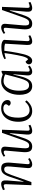

<svg xmlns="http://www.w3.org/2000/svg" viewBox="1348 -1910 575 3312"><g transform="rotate(-90 1636.0 -253.5)"><path d="M566 -31Q549 -16 518.5 -1Q488 14 459 14Q424 14 407 -5.5Q390 -25 393 -65L420 -369Q425 -425 413.5 -447Q402 -469 373 -469Q350 -469 334 -458Q318 -447 304.5 -419.5Q291 -392 273 -342L152 0H98L115 -435Q116 -457 110 -467Q104 -477 88 -477Q68 -477 24 -458L13 -490Q29 -499 60 -510Q91 -521 118 -521Q158 -521 171 -495.5Q184 -470 180 -421L157 -136L162 -135L240 -366Q268 -449 300.5 -485Q333 -521 388 -521Q454 -521 473.5 -478.5Q493 -436 486 -359L461 -72Q460 -50 464.5 -40Q469 -30 486 -30Q515 -30 550 -56Z M589 -476Q609 -493 639.5 -507Q670 -521 698 -521Q732 -521 749 -501.5Q766 -482 762 -442L736 -144Q731 -86 740.5 -62Q750 -38 780 -38Q802 -38 817.5 -48.5Q833 -59 848 -86.5Q863 -114 881 -165L1001 -507H1055L1038 -73Q1037 -51 1042.5 -40.5Q1048 -30 1065 -30Q1077 -30 1093 -35Q1109 -40 1129 -49L1140 -18Q1120 -6 1089 4Q1058 14 1035 14Q994 14 981 -12Q968 -38 972 -86L996 -372L990 -373L914 -142Q888 -60 854.5 -23Q821 14 765 14Q704 14 683 -27Q662 -68 669 -149L694 -435Q696 -458 691 -467.5Q686 -477 669 -477Q639 -477 606 -451Z M1422 -521Q1489 -521 1528 -490Q1567 -459 1567 -412Q1567 -386 1553.5 -371.5Q1540 -357 1517 -357Q1500 -357 1486.5 -366Q1473 -375 1467 -389L1482 -409Q1506 -441 1485 -462.5Q1464 -484 1420 -484Q1349 -484 1306 -419.5Q1263 -355 1263 -228Q1263 -134 1296 -82.5Q1329 -31 1393 -31Q1431 -31 1466.5 -49Q1502 -67 1538 -108L1561 -84Q1543 -62 1517 -39.5Q1491 -17 1456.5 -1.5Q1422 14 1378 14Q1316 14 1274.5 -18Q1233 -50 1212.5 -104Q1192 -158 1192 -225Q1192 -312 1221 -379Q1250 -446 1301.5 -483.5Q1353 -521 1422 -521Z M2057 -74Q2056 -49 2061.5 -39.5Q2067 -30 2083 -30Q2097 -30 2113 -37.5Q2129 -45 2144 -57L2161 -31Q2143 -15 2115 -0.5Q2087 14 2057 14Q1985 14 1992 -79L2012 -310L2006 -311L1975 -185Q1952 -92 1914.5 -39Q1877 14 1808 14Q1755 14 1721.5 -15Q1688 -44 1672.5 -93Q1657 -142 1657 -203Q1657 -299 1687.5 -370.5Q1718 -442 1770 -481.5Q1822 -521 1887 -521Q1922 -521 1952.5 -513Q1983 -505 2007 -495L2057 -517L2071 -509ZM1819 -40Q1854 -40 1877 -60Q1900 -80 1920 -133Q1940 -186 1966 -285L2009 -452Q1985 -465 1954.5 -472.5Q1924 -480 1892 -480Q1845 -480 1808 -447Q1771 -414 1749.5 -353Q1728 -292 1728 -209Q1728 -121 1751 -80.5Q1774 -40 1819 -40Z M2272 -465Q2310 -488 2365 -503Q2420 -518 2483 -518Q2585 -518 2605 -471L2583 -74Q2581 -31 2610 -31Q2622 -31 2637 -36Q2652 -41 2673 -50L2685 -21Q2666 -8 2635.5 3Q2605 14 2580 14Q2543 14 2529 -9Q2515 -32 2517 -77L2539 -453Q2520 -462 2486 -465Q2452 -468 2417 -467Q2411 -416 2401 -355Q2391 -294 2380 -236.5Q2369 -179 2358 -136Q2338 -57 2309.5 -21.5Q2281 14 2243 14Q2218 14 2200.5 -1.5Q2183 -17 2183 -42Q2183 -62 2196 -78.5Q2209 -95 2229 -101L2270 -56Q2285 -63 2297.5 -87.5Q2310 -112 2321 -151Q2330 -187 2340.5 -239Q2351 -291 2360.5 -350Q2370 -409 2377 -464Q2356 -462 2327 -454.5Q2298 -447 2283 -440Z M2708 -476Q2728 -493 2758.5 -507Q2789 -521 2817 -521Q2851 -521 2868 -501.5Q2885 -482 2881 -442L2855 -144Q2850 -86 2859.5 -62Q2869 -38 2899 -38Q2921 -38 2936.5 -48.5Q2952 -59 2967 -86.5Q2982 -114 3000 -165L3120 -507H3174L3157 -73Q3156 -51 3161.5 -40.5Q3167 -30 3184 -30Q3196 -30 3212 -35Q3228 -40 3248 -49L3259 -18Q3239 -6 3208 4Q3177 14 3154 14Q3113 14 3100 -12Q3087 -38 3091 -86L3115 -372L3109 -373L3033 -142Q3007 -60 2973.5 -23Q2940 14 2884 14Q2823 14 2802 -27Q2781 -68 2788 -149L2813 -435Q2815 -458 2810 -467.5Q2805 -477 2788 -477Q2758 -477 2725 -451Z"/></g></svg>

Font: Literata 36pt Light
Style: Italic
Weight: 300
Italic angle: -2°
Designer: Latin by Veronika Burian and Jose Scaglione. Greek by Irene Vlachou. Cyrillic by Vera Evstafieva
Foundry: TypeTogether
Version: Version 3.002